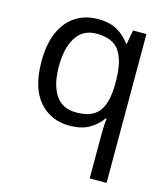

<svg xmlns="http://www.w3.org/2000/svg" viewBox="-116 -637 846 967"><g transform="rotate(15 307.5 -153.0)"><path d="M442 11Q442 -7 443 -31Q444 -55 447 -72H441Q418 -38 377.5 -14Q337 10 273 10Q176 10 115.5 -59.5Q55 -129 55 -267Q55 -359 83 -421Q111 -483 161 -514.5Q211 -546 276 -546Q339 -546 379 -522Q419 -498 443 -463H447L460 -536H530V240H442ZM290 -63Q373 -63 407.5 -108.5Q442 -154 443 -248V-266Q443 -368 409 -420.5Q375 -473 288 -473Q216 -473 181 -416.5Q146 -360 146 -265Q146 -170 181.5 -116.5Q217 -63 290 -63Z"/></g></svg>

Font: korean15
Style: Book
Weight: 400
Designer: Jelle Bosma - Monotype Design Team
Foundry: Monotype Imaging Inc.
Version: Version 2.003